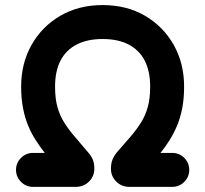

<svg xmlns="http://www.w3.org/2000/svg" viewBox="-20 -729 800 749"><path d="M108.8 0Q81.5 0 62 -19.5Q42.5 -39 42.5 -66.2Q42.5 -93.8 62 -113.1Q81.5 -132.5 108.8 -132.5H154.5Q136.5 -155.8 119.8 -181.6Q103 -207.5 90.1 -238.2Q77.2 -269 69.9 -306.9Q62.5 -344.8 62.5 -391.2Q62.5 -481.8 103 -553.6Q143.5 -625.5 215.2 -667.4Q287 -709.2 380.2 -709.2Q474.5 -709.2 545.9 -667.4Q617.2 -625.5 657.8 -553.6Q698.2 -481.8 698.2 -391.2Q698.2 -344.8 690.9 -306.9Q683.5 -269 670.5 -238.2Q657.5 -207.5 641.1 -181.6Q624.8 -155.8 606 -132.5H651.8Q679.2 -132.5 698.8 -113.1Q718.2 -93.8 718.2 -66.2Q718.2 -39 698.8 -19.5Q679.2 0 651.8 0H484.8Q454.5 0 433.6 -20.6Q412.8 -41.2 412.8 -70.8Q412.8 -91.5 418.8 -106.2Q424.8 -121 436.2 -135Q465.2 -168.2 488.9 -195.6Q512.5 -223 529.9 -250.6Q547.2 -278.2 556.5 -311.6Q565.8 -345 565.8 -391.2Q565.8 -450.8 544.8 -492Q523.8 -533.2 482.5 -555Q441.2 -576.8 380.2 -576.8Q320.2 -576.8 278.5 -555Q236.8 -533.2 215.8 -492Q194.8 -450.8 194.8 -391.2Q194.8 -345 204 -311.6Q213.2 -278.2 230.8 -250.6Q248.2 -223 271.9 -195.6Q295.5 -168.2 324.2 -134Q336.5 -120.2 342.2 -105.9Q348 -91.5 348 -70.8Q348 -41.2 327.1 -20.6Q306.2 0 275.8 0Z"/></svg>

Font: National Park
Style: Regular
Weight: 400
Designer: Andrea Herstowski, Ben Hoepner
Version: Version 1.009